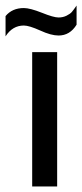

<svg xmlns="http://www.w3.org/2000/svg" viewBox="-73 -672 296 692"><path d="M133 0H43V-484H133ZM138 -609Q154 -609 167 -615.5Q180 -622 186 -629Q192 -636 203 -652V-583Q179 -544 138 -544Q111 -544 72 -562Q32 -580 13 -580Q-28 -580 -53 -541V-614Q-29 -643 13 -643Q35 -643 78 -626Q120 -609 138 -609Z"/></svg>

Font: Gamestation Display
Style: Regular
Weight: 400
Designer: Jonas Hecksher
Foundry: Jonas Hecksher, Playtypeª, e-types AS
Version: Version 1.003